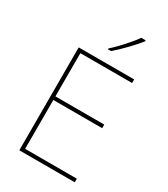

<svg xmlns="http://www.w3.org/2000/svg" viewBox="-228 -1053 1007 1154"><g transform="rotate(30 275.0 -476.0)"><path d="M488 0H103V-714H488V-689H129V-389H468V-364H129V-25H488ZM430 -945Q417 -928 399.5 -908.5Q382 -889 362.5 -868.5Q343 -848 322.5 -828.5Q302 -809 282 -792H261V-798Q284 -818 310.5 -846Q337 -874 361.5 -902.5Q386 -931 400 -952H430Z"/></g></svg>

Font: Noto Sans Hebrew Thin
Style: Regular
Weight: 250
Designer: Monotype Design Team
Foundry: Monotype Imaging Inc.
Version: Version 2.003